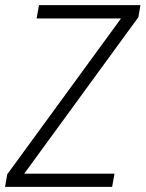

<svg xmlns="http://www.w3.org/2000/svg" viewBox="-26 -731 570 751"><path d="M68.8 -51.8H421.9L412.6 0H-6.3L2.4 -49.3L447.3 -658.7H117.2L126.5 -710.9H523.4L515.1 -663.6Z"/></svg>

Font: TypoPRO Roboto
Style: Italic
Weight: 300
Italic angle: -12°
Designer: Google
Version: Version 2.136; 2016